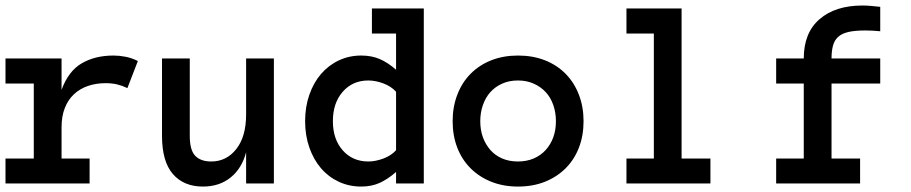

<svg xmlns="http://www.w3.org/2000/svg" viewBox="-20 -668 3315 699"><path d="M443.8 -347.2Q425.8 -356 407 -360.6Q388.2 -365.2 363.8 -365.2Q330.1 -365.2 300.5 -355.2Q271 -345.2 249.5 -325.2Q228 -305.2 216.1 -275.1Q204.1 -245.1 204.1 -204.1V-90.8H306.2V0H0V-90.8H103V-363.8H0V-455.1H204.1V-340.8Q229 -409.2 277.6 -437.5Q326.2 -465.8 393.1 -465.8Q414.1 -465.8 437 -461.4Q460 -457 481.9 -445.8Z M569.8 -455.1H670.9V-173.8Q670.9 -121.1 690.9 -100.6Q710.9 -80.1 749 -80.1Q804.7 -80.1 840.3 -125.5Q876 -170.9 876 -251V-455.1H977.1V0H876V-113.8Q860.8 -55.2 819.8 -22Q778.8 11.2 718.8 11.2Q648.9 11.2 609.4 -34.4Q569.8 -80.1 569.8 -173.8Z M1522.9 0H1421.9V-42Q1392.6 -16.1 1362.8 -2.4Q1333 11.2 1294.9 11.2Q1251 11.2 1213.4 -6.3Q1175.8 -23.9 1148.7 -55.4Q1121.6 -86.9 1106.2 -130.9Q1090.8 -174.8 1090.8 -227.1Q1090.8 -278.8 1106.2 -323Q1121.6 -367.2 1148.7 -398.7Q1175.8 -430.2 1213.4 -448Q1251 -465.8 1294.9 -465.8Q1333 -465.8 1362.8 -452.9Q1392.6 -439.9 1421.9 -414.1V-545.9H1334V-637.2H1522.9ZM1421.9 -334Q1403.8 -354 1375.2 -364.5Q1346.7 -375 1320.8 -375Q1263.7 -375 1227.8 -334Q1191.9 -293 1191.9 -227.1Q1191.9 -161.1 1227.8 -120.6Q1263.7 -80.1 1320.8 -80.1Q1346.7 -80.1 1375.2 -90.6Q1403.8 -101.1 1421.9 -121.1Z M2104.5 -227.1Q2104.5 -173.8 2087.6 -130.4Q2070.8 -86.9 2039.3 -55.4Q2007.8 -23.9 1963.9 -6.3Q1919.9 11.2 1865.7 11.2Q1812.5 11.2 1768.6 -6.3Q1724.6 -23.9 1693.1 -55.4Q1661.6 -86.9 1644.8 -130.4Q1627.9 -173.8 1627.9 -227.1Q1627.9 -278.8 1644.8 -323Q1661.6 -367.2 1693.1 -399.2Q1724.6 -431.2 1768.6 -448.5Q1812.5 -465.8 1865.7 -465.8Q1919.9 -465.8 1963.9 -448.5Q2007.8 -431.2 2039.3 -399.2Q2070.8 -367.2 2087.6 -323Q2104.5 -278.8 2104.5 -227.1ZM2003.9 -227.1Q2003.9 -257.8 1994.4 -285.4Q1984.9 -313 1966.8 -332.5Q1948.7 -352.1 1923.1 -363.5Q1897.5 -375 1865.7 -375Q1833.5 -375 1808.1 -363.5Q1782.7 -352.1 1765.1 -332.5Q1747.6 -313 1738 -285.4Q1728.5 -257.8 1728.5 -227.1Q1728.5 -194.8 1738 -168.5Q1747.6 -142.1 1765.1 -122.1Q1782.7 -102.1 1808.1 -91.1Q1833.5 -80.1 1865.7 -80.1Q1897.5 -80.1 1923.1 -91.1Q1948.7 -102.1 1966.8 -122.1Q1984.9 -142.1 1994.4 -168.5Q2003.9 -194.8 2003.9 -227.1Z M2566.4 0H2260.7V-90.8H2360.4V-545.9H2260.7V-637.2H2461.4V-90.8H2566.4Z M3184.6 -363.8H3007.3V-90.8H3111.3V0H2805.7V-90.8H2906.2V-363.8H2805.7V-455.1H2906.2Q2906.2 -548.8 2963.9 -598.4Q3021.5 -647.9 3119.6 -647.9Q3134.3 -647.9 3150.9 -646.5Q3167.5 -645 3184.6 -643.1V-554.2Q3155.3 -557.1 3131.3 -557.1Q3092.3 -557.1 3068.4 -551.5Q3044.4 -545.9 3031 -533.4Q3017.6 -521 3012.5 -501.5Q3007.3 -481.9 3007.3 -455.1H3184.6Z"/></svg>

Font: Anonymous Pro
Style: Bold
Weight: 700
Monospace: yes
Designer: Mark Simonson
Version: Version 1.003